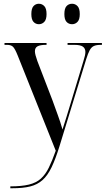

<svg xmlns="http://www.w3.org/2000/svg" viewBox="-20 -765 563 1023"><path d="M35 228Q95 228 134 218.5Q173 209 197.5 187Q222 165 240 128.5Q258 92 277 38L74 -470Q60 -505 49.5 -515.5Q39 -526 18 -526H4V-536H228V-526H224Q195 -526 180.5 -518.5Q166 -511 166 -492Q166 -483 169.5 -470Q173 -457 179 -440L259 -232Q275 -187 288 -152Q301 -117 313 -75Q324 -109 335 -144.5Q346 -180 355 -210L424 -438Q435 -472 435 -488Q435 -507 421.5 -516.5Q408 -526 376 -526H340V-536H523V-526H516Q494 -526 480.5 -520Q467 -514 458 -497.5Q449 -481 439 -449L297 14Q276 82 255 126Q234 170 206.5 194.5Q179 219 140.5 228.5Q102 238 46 238H35ZM364 -636Q346 -636 334.5 -648.5Q323 -661 323 -690Q323 -720 334.5 -732.5Q346 -745 364 -745Q381 -745 393 -732.5Q405 -720 405 -690Q405 -661 393 -648.5Q381 -636 364 -636ZM187 -636Q170 -636 158.5 -648.5Q147 -661 147 -690Q147 -720 158.5 -732.5Q170 -745 187 -745Q204 -745 216 -732.5Q228 -720 228 -690Q228 -661 216 -648.5Q204 -636 187 -636Z"/></svg>

Font: Noto Serif Display SemiCondensed
Style: Regular
Weight: 400
Width: 4
Designer: Monotype Design Team
Foundry: Monotype Imaging Inc.
Version: Version 2.009